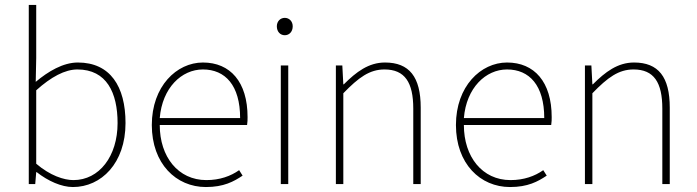

<svg xmlns="http://www.w3.org/2000/svg" viewBox="-20 -742 2808 774"><path d="M274 12C388 12 486 -84 486 -246C486 -394 424 -490 294 -490C234 -490 174 -454 124 -412L126 -508V-722H96V0H122L126 -48H128C174 -12 228 12 274 12ZM276 -16C238 -16 182 -34 126 -82V-378C186 -432 242 -462 292 -462C410 -462 454 -368 454 -246C454 -112 380 -16 276 -16Z M810 12C882 12 922 -10 958 -34L944 -56C910 -32 866 -16 812 -16C698 -16 624 -110 624 -238H976C978 -250 978 -260 978 -270C978 -412 908 -490 798 -490C692 -490 592 -394 592 -238C592 -82 690 12 810 12ZM624 -266C634 -388 712 -462 798 -462C888 -462 948 -398 948 -266Z M1112 0H1142V-478H1112ZM1128 -600C1146 -600 1160 -614 1160 -636C1160 -656 1146 -670 1128 -670C1110 -670 1096 -656 1096 -636C1096 -614 1110 -600 1128 -600Z M1334 0H1364V-366C1426 -430 1470 -462 1530 -462C1612 -462 1646 -410 1646 -304V0H1676V-308C1676 -432 1630 -490 1532 -490C1466 -490 1416 -452 1366 -402H1364L1360 -478H1334Z M2036 12C2108 12 2148 -10 2184 -34L2170 -56C2136 -32 2092 -16 2038 -16C1924 -16 1850 -110 1850 -238H2202C2204 -250 2204 -260 2204 -270C2204 -412 2134 -490 2024 -490C1918 -490 1818 -394 1818 -238C1818 -82 1916 12 2036 12ZM1850 -266C1860 -388 1938 -462 2024 -462C2114 -462 2174 -398 2174 -266Z M2338 0H2368V-366C2430 -430 2474 -462 2534 -462C2616 -462 2650 -410 2650 -304V0H2680V-308C2680 -432 2634 -490 2536 -490C2470 -490 2420 -452 2370 -402H2368L2364 -478H2338Z"/></svg>

Font: Source Sans Pro ExtraLight
Style: Regular
Weight: 200
Designer: Paul D. Hunt
Foundry: Adobe Systems Incorporated
Version: Version 3.006;hotconv 1.0.111;makeotfexe 2.5.65597